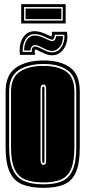

<svg xmlns="http://www.w3.org/2000/svg" viewBox="-20 -893 411 924"><path d="M189 11Q128 11 87.5 -5.5Q47 -22 27 -64.5Q7 -107 7 -185V-452Q7 -533 57 -567.5Q107 -602 189 -602Q271 -602 317.5 -568Q364 -534 364 -452V-186Q364 -107 345.5 -64.5Q327 -22 288.5 -5.5Q250 11 189 11ZM189 -6Q244 -6 278.5 -21Q313 -36 330 -75.5Q347 -115 347 -186V-452Q347 -525 305 -555Q263 -585 189 -585Q115 -585 69.5 -555Q24 -525 24 -452V-185Q24 -114 42.5 -75Q61 -36 97.5 -21Q134 -6 189 -6ZM189 -15Q136 -15 101.5 -29Q67 -43 50 -80Q33 -117 33 -185V-452Q33 -520 75.5 -548Q118 -576 189 -576Q259 -576 298.5 -548.5Q338 -521 338 -452V-186Q338 -118 322.5 -81Q307 -44 274.5 -29.5Q242 -15 189 -15ZM189 -100Q196 -100 199 -104.5Q202 -109 202 -125V-461Q202 -475 199.5 -480.5Q197 -486 189 -486Q182 -486 178.5 -480.5Q175 -475 175 -461V-125Q175 -100 189 -100ZM189 -108Q183 -108 183 -122V-465Q183 -477 189 -477Q194 -477 194 -465V-122Q194 -108 189 -108ZM231 -627Q214 -627 199.5 -633.5Q185 -640 175 -644Q165 -649 159.5 -652Q154 -655 149 -655Q148 -655 147 -650.5Q146 -646 149 -629H76Q70 -679 90 -711Q110 -743 147 -743Q173 -743 210 -725Q220 -720 227 -717Q228 -719 229.5 -724Q231 -729 229 -740H302Q310 -694 288.5 -660.5Q267 -627 231 -627ZM231 -641Q258 -641 275 -665.5Q292 -690 290 -726H244Q241 -702 231 -702Q224 -702 204 -712Q171 -729 147 -729Q119 -729 103.5 -705Q88 -681 89 -643H133Q131 -669 149 -669Q156 -669 164 -665.5Q172 -662 182 -657Q192 -652 204 -646.5Q216 -641 231 -641ZM231 -648Q218 -648 206.5 -653Q195 -658 185 -663Q175 -668 166 -672Q157 -676 149 -676Q139 -676 133 -668.5Q127 -661 126 -650H96Q96 -682 110 -702Q124 -722 147 -722Q161 -722 175 -717Q189 -712 201 -706Q210 -702 218 -698.5Q226 -695 231 -695Q240 -695 244.5 -702Q249 -709 250 -719H283Q283 -684 266.5 -666Q250 -648 231 -648ZM82 -780V-873H296V-780ZM96 -794H282V-859H96ZM103 -801V-852H275V-801Z"/></svg>

Font: Alumni Sans Collegiate One SC
Style: Regular
Weight: 400
Designer: Robert E. Leuschke
Foundry: Robert E. Leuschke
Version: Version 1.100